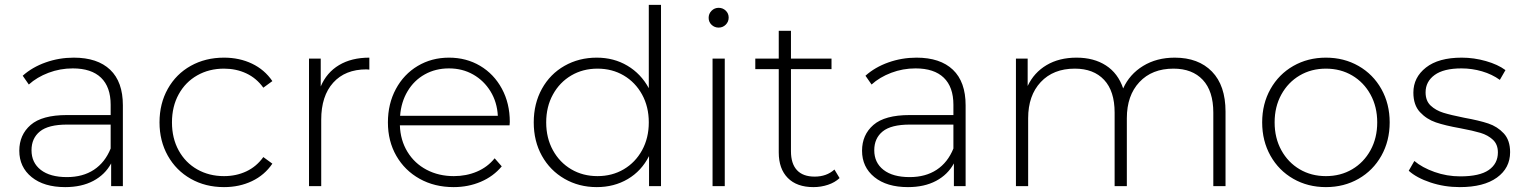

<svg xmlns="http://www.w3.org/2000/svg" viewBox="-20 -762 6236 786"><path d="M435 -93Q410 -47 362 -21.5Q314 4 247 4Q160 4 109.5 -37Q59 -78 59 -145Q59 -210 105.5 -250.5Q152 -291 254 -291H433V-333Q433 -406 393.5 -444Q354 -482 278 -482Q226 -482 178.5 -464Q131 -446 98 -416L73 -452Q112 -487 167 -506.5Q222 -526 282 -526Q379 -526 431 -476.5Q483 -427 483 -331V0H435ZM254 -37Q319 -37 364.5 -67Q410 -97 433 -154V-252H255Q178 -252 143.5 -224Q109 -196 109 -147Q109 -96 147 -66.5Q185 -37 254 -37Z M633 -261Q633 -338 667 -398.5Q701 -459 761 -492.5Q821 -526 897 -526Q960 -526 1011.5 -501.5Q1063 -477 1095 -430L1058 -403Q1030 -442 988.5 -461.5Q947 -481 897 -481Q836 -481 787.5 -453.5Q739 -426 711.5 -376Q684 -326 684 -261Q684 -196 711.5 -146Q739 -96 787.5 -68.5Q836 -41 897 -41Q947 -41 988.5 -60.5Q1030 -80 1058 -119L1095 -92Q1063 -45 1011.5 -20.5Q960 4 897 4Q821 4 761 -30Q701 -64 667 -124.5Q633 -185 633 -261Z M1245 -522H1293V-408Q1317 -465 1368 -495.5Q1419 -526 1492 -526V-477L1480 -478Q1393 -478 1344 -423.5Q1295 -369 1295 -272V0H1245Z M1568 -261Q1568 -337 1600.5 -397.5Q1633 -458 1690 -492Q1747 -526 1818 -526Q1889 -526 1945.5 -492.5Q2002 -459 2034.5 -399Q2067 -339 2067 -263L2066 -249H1617Q1619 -188 1648 -140.5Q1677 -93 1726.5 -67Q1776 -41 1838 -41Q1889 -41 1932.5 -59.5Q1976 -78 2005 -114L2034 -81Q2000 -40 1948.5 -18Q1897 4 1837 4Q1759 4 1698 -30Q1637 -64 1602.5 -124Q1568 -184 1568 -261ZM2018 -288Q2015 -344 1988 -388Q1961 -432 1917 -457Q1873 -482 1818 -482Q1763 -482 1719 -457.5Q1675 -433 1648.5 -388.5Q1622 -344 1618 -288Z M2165 -261Q2165 -338 2198.5 -398.5Q2232 -459 2291 -492.5Q2350 -526 2423 -526Q2493 -526 2548.5 -493Q2604 -460 2636 -401V-742H2686V0H2637V-123Q2606 -62 2550 -29Q2494 4 2423 4Q2350 4 2291 -30Q2232 -64 2198.5 -124Q2165 -184 2165 -261ZM2636 -261Q2636 -325 2608.5 -375Q2581 -425 2533.5 -453Q2486 -481 2426 -481Q2366 -481 2318.5 -453Q2271 -425 2243.5 -375Q2216 -325 2216 -261Q2216 -197 2243.5 -147Q2271 -97 2318.5 -69Q2366 -41 2426 -41Q2486 -41 2533.5 -69Q2581 -97 2608.5 -147Q2636 -197 2636 -261Z M2897 -522H2947V0H2897ZM2881 -689Q2881 -706 2893 -718Q2905 -730 2922 -730Q2939 -730 2951 -718.5Q2963 -707 2963 -690Q2963 -673 2951 -661Q2939 -649 2922 -649Q2905 -649 2893 -660.5Q2881 -672 2881 -689Z M3168 -138V-479H3072V-522H3168V-636H3218V-522H3384V-479H3218V-143Q3218 -92 3242.5 -65.5Q3267 -39 3315 -39Q3364 -39 3396 -68L3417 -33Q3398 -15 3369.5 -5.5Q3341 4 3310 4Q3242 4 3205 -33.5Q3168 -71 3168 -138Z M3885 -93Q3860 -47 3812 -21.5Q3764 4 3697 4Q3610 4 3559.5 -37Q3509 -78 3509 -145Q3509 -210 3555.5 -250.5Q3602 -291 3704 -291H3883V-333Q3883 -406 3843.5 -444Q3804 -482 3728 -482Q3676 -482 3628.5 -464Q3581 -446 3548 -416L3523 -452Q3562 -487 3617 -506.5Q3672 -526 3732 -526Q3829 -526 3881 -476.5Q3933 -427 3933 -331V0H3885ZM3704 -37Q3769 -37 3814.5 -67Q3860 -97 3883 -154V-252H3705Q3628 -252 3593.5 -224Q3559 -196 3559 -147Q3559 -96 3597 -66.5Q3635 -37 3704 -37Z M4997 -305V0H4947V-301Q4947 -389 4904 -435Q4861 -481 4784 -481Q4696 -481 4644.5 -426Q4593 -371 4593 -278V0H4543V-301Q4543 -389 4500 -435Q4457 -481 4380 -481Q4292 -481 4240.5 -426Q4189 -371 4189 -278V0H4139V-522H4187V-410Q4213 -465 4264.5 -495.5Q4316 -526 4387 -526Q4458 -526 4507.5 -494Q4557 -462 4578 -400Q4604 -458 4659.5 -492Q4715 -526 4789 -526Q4886 -526 4941.5 -469Q4997 -412 4997 -305Z M5147 -261Q5147 -337 5181 -397.5Q5215 -458 5274.5 -492Q5334 -526 5408 -526Q5482 -526 5541.5 -492Q5601 -458 5635 -397.5Q5669 -337 5669 -261Q5669 -185 5635 -124.5Q5601 -64 5541.5 -30Q5482 4 5408 4Q5334 4 5274.5 -30Q5215 -64 5181 -124.5Q5147 -185 5147 -261ZM5618 -261Q5618 -325 5590.5 -375Q5563 -425 5515.5 -453Q5468 -481 5408 -481Q5348 -481 5300.5 -453Q5253 -425 5225.5 -375Q5198 -325 5198 -261Q5198 -197 5225.5 -147Q5253 -97 5300.5 -69Q5348 -41 5408 -41Q5468 -41 5515.5 -69Q5563 -97 5590.5 -147Q5618 -197 5618 -261Z M5747 -63 5770 -103Q5802 -76 5852.5 -58Q5903 -40 5958 -40Q6037 -40 6074.5 -66Q6112 -92 6112 -138Q6112 -171 6091.5 -190Q6071 -209 6041 -218Q6011 -227 5958 -237Q5896 -248 5858 -261Q5820 -274 5793 -303Q5766 -332 5766 -383Q5766 -445 5817.5 -485.5Q5869 -526 5964 -526Q6014 -526 6063 -512Q6112 -498 6143 -475L6120 -435Q6088 -458 6047 -470Q6006 -482 5963 -482Q5890 -482 5853 -455Q5816 -428 5816 -384Q5816 -349 5837 -329.5Q5858 -310 5888.5 -300.5Q5919 -291 5974 -280Q6035 -269 6072.5 -256.5Q6110 -244 6136 -216Q6162 -188 6162 -139Q6162 -74 6108 -35Q6054 4 5956 4Q5893 4 5836 -15Q5779 -34 5747 -63Z"/></svg>

Font: Goldbeck Next Light
Style: Regular
Weight: 300
Designer: Julieta Ulanovsky
Foundry: Julieta Ulanovsky
Version: Version 7.200